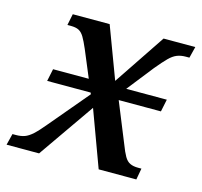

<svg xmlns="http://www.w3.org/2000/svg" viewBox="-104 -627 756 719"><g transform="rotate(15 274.0 -268.0)"><path d="M65 -270 75 -318H516L506 -270ZM-20 0 -9 -44H4Q23 -44 37.5 -49Q52 -54 68.5 -69Q85 -84 108 -112L236 -264L170 -422Q158 -450 149 -465Q140 -480 128.5 -486Q117 -492 97 -492H84L93 -536H236L311 -336L445 -536H568L557 -492H543Q524 -492 509 -486Q494 -480 478.5 -464.5Q463 -449 439 -420L335 -288L405 -116Q416 -87 425 -71.5Q434 -56 446.5 -50Q459 -44 478 -44H491L483 0H337L257 -217L106 0Z"/></g></svg>

Font: ET Text
Style: Italic
Weight: 470
Italic angle: -12°
Designer: Monotype Design Team
Foundry: Monotype Imaging Inc.
Version: Version 2.009